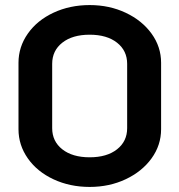

<svg xmlns="http://www.w3.org/2000/svg" viewBox="-20 -729 708 758"><path d="M53 -219V-481Q53 -544 90 -596.5Q127 -649 191.5 -679Q256 -709 334 -709Q412 -709 476.5 -678.5Q541 -648 578.5 -596Q616 -544 616 -481V-219Q616 -156 578.5 -104Q541 -52 476.5 -21.5Q412 9 334 9Q256 9 191.5 -21Q127 -51 90 -103.5Q53 -156 53 -219ZM482 -223V-477Q482 -529 442 -560.5Q402 -592 334 -592Q266 -592 226 -560.5Q186 -529 186 -477V-223Q186 -171 226 -139.5Q266 -108 334 -108Q402 -108 442 -139.5Q482 -171 482 -223Z"/></svg>

Font: K2D
Style: Bold
Weight: 700
Designer: Katatrad Aksorn Co.,Ltd.
Foundry: Cadson Demak Co.,Ltd.
Version: Version 1.000; ttfautohint (v1.6)